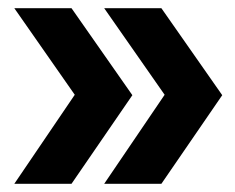

<svg xmlns="http://www.w3.org/2000/svg" viewBox="-20 -514 576 470"><path d="M524 -281 375 -64H235L383 -282L235 -494H375ZM304 -281 155 -64H15L163 -282L15 -494H155Z"/></svg>

Font: Blinker
Style: Bold
Weight: 700
Designer: Juergen Huber
Foundry: supertype
Version: Version 1.015;PS 1.15;hotconv 1.0.88;makeotf.lib2.5.647800; 